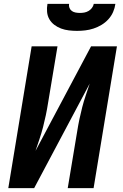

<svg xmlns="http://www.w3.org/2000/svg" viewBox="-20 -975 640 995"><path d="M23 0 144 -735H278L229 -441Q224 -409 217.5 -378Q211 -347 203 -316Q195 -285 184.5 -254Q174 -223 164 -193L452 -735H586L465 0H331L380 -294Q385 -326 391.5 -357Q398 -388 406 -419Q414 -450 424.5 -481Q435 -512 445 -542L157 0ZM379 -815Q358 -815 337 -817.5Q316 -820 297 -827Q278 -834 262 -846Q246 -858 236 -875Q226 -892 224 -913Q222 -934 226 -955H338Q336 -944 340 -934Q344 -924 352.5 -918Q361 -912 372 -910Q383 -908 394 -908Q406 -908 417 -910Q428 -912 438.5 -918Q449 -924 456.5 -934Q464 -944 466 -955H578Q575 -933 566 -912.5Q557 -892 541.5 -875Q526 -858 506 -846Q486 -834 464.5 -827Q443 -820 421.5 -817.5Q400 -815 379 -815Z"/></svg>

Font: Iosevka Curly XBdEx
Style: Italic
Weight: 800
Width: 7
Italic angle: -9°
Monospace: yes
Designer: Belleve Invis
Foundry: Belleve Invis
Version: Version 11.1.0; ttfautohint (v1.8.3)